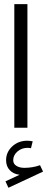

<svg xmlns="http://www.w3.org/2000/svg" viewBox="-20 -614 227 923"><path d="M48.8 -594.2H111.8V0H48.8ZM172.4 180.2 187 210.9 20.5 288.6 6.3 257.8 74.2 226.1Q44.4 222.7 26.9 204.1Q9.3 185.5 9.3 156.2Q9.3 117.2 38.8 89.8Q68.4 62.5 111.3 62.5Q124 62.5 137.2 65.4L128.9 98.6Q121.6 96.7 112.3 96.7Q84 96.7 63.7 114.5Q43.5 132.3 43.5 156.2Q43.5 173.8 58.8 183.3Q74.2 192.9 97.2 192.9Q136.7 192.9 172.4 180.2Z"/></svg>

Font: Estedad
Style: regular
Weight: 400
Version: Version 0.7(Beta10)